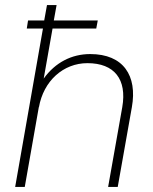

<svg xmlns="http://www.w3.org/2000/svg" viewBox="-20 -740 607 760"><path d="M40 0H78L134 -318V-315C152 -420 231 -490 326 -490C433 -490 483 -426 464 -316L408 0H446L502 -316C524 -440 469 -526 337 -526C264 -526 199 -493 153 -429L188 -627H361L367 -659H193L204 -720H166L155 -659H91L86 -627H150Z"/></svg>

Font: Fixel Text 20240404 ExtraLight
Style: Italic
Weight: 200
Width: 4
Italic angle: -10°
Designer: AlfaBravo + MacPaw
Foundry: Kyrylo Tkachov, Marchela Mozhyna, Serhii Makarenko, Maria Weinstein, Zakhar Kryvoshyya
Version: Version 1.211;Glyphs 3.2 (3225)